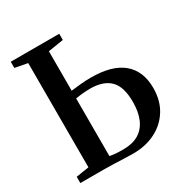

<svg xmlns="http://www.w3.org/2000/svg" viewBox="-172 -879 979 1020"><g transform="rotate(-30 318.0 -369.0)"><path d="M354.5 5Q332.5 5 301.5 3.8Q270.5 2.5 238 1.2Q205.5 0 176.5 0H32V-38.5L111 -51V-690.5L34 -705V-743H331.5V-705L237.5 -690V-448Q266 -451.5 298 -454.5Q330 -457.5 360 -457.5Q490.5 -457.5 555.5 -402.5Q620.5 -347.5 620.5 -244.5Q620.5 -166.5 585.2 -110.5Q550 -54.5 490 -24.8Q430 5 354.5 5ZM320 -40.5Q377 -40.5 414.5 -63.2Q452 -86 470.8 -129.5Q489.5 -173 489.5 -234.5Q489.5 -328 448.5 -368.2Q407.5 -408.5 327.5 -408.5Q303.5 -408.5 280.5 -406.2Q257.5 -404 237.5 -400.5V-47Q250.5 -44 272 -42.2Q293.5 -40.5 320 -40.5Z"/></g></svg>

Font: Merriweather 72pt SemiBold
Style: Regular
Weight: 600
Version: Version 2.100